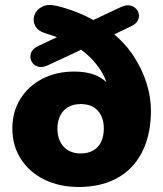

<svg xmlns="http://www.w3.org/2000/svg" viewBox="-20 -731 646 762"><path d="M293 11Q215 11 155.5 -18.5Q96 -48 62.5 -100.5Q29 -153 29 -221Q29 -287 60.5 -338Q92 -389 147.5 -418Q203 -447 275 -447Q317 -447 350 -436Q383 -425 407 -400Q431 -375 444 -334H413Q413 -401 378.5 -453.5Q344 -506 291 -541L316 -540L170 -472Q147 -461 129.5 -467Q112 -473 104.5 -488.5Q97 -504 103.5 -521.5Q110 -539 135 -550L222 -591L225 -575Q211 -582 195.5 -587.5Q180 -593 163 -598Q131 -607 120 -628Q109 -649 116.5 -670.5Q124 -692 146.5 -704Q169 -716 204 -708Q249 -697 288.5 -681Q328 -665 362 -645L330 -642L460 -703Q484 -714 501.5 -708Q519 -702 527 -686.5Q535 -671 529 -654Q523 -637 499 -626L415 -586L422 -604Q475 -562 509.5 -509.5Q544 -457 561.5 -401.5Q579 -346 579 -292Q579 -222 560 -166Q541 -110 504.5 -70.5Q468 -31 414.5 -10Q361 11 293 11ZM300 -122Q330 -122 350.5 -134Q371 -146 381.5 -168.5Q392 -191 392 -221Q392 -265 368.5 -291.5Q345 -318 300 -318Q271 -318 250.5 -306Q230 -294 219 -272Q208 -250 208 -221Q208 -175 233 -148.5Q258 -122 300 -122Z"/></svg>

Font: Nunito ExtraLight Black
Style: Regular
Weight: 900
Version: Version 3.602